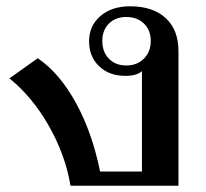

<svg xmlns="http://www.w3.org/2000/svg" viewBox="-20 -590 653 610"><path d="M10 -341 100 -405Q169 -358 221 -263.5Q273 -169 298 -45H431V-364Q415 -349 378 -349Q327 -349 295 -379.5Q263 -410 263 -459Q263 -508 299 -539Q335 -570 393 -570Q466 -570 506.5 -532.5Q547 -495 547 -428V0H204Q188 -97 135.5 -189.5Q83 -282 10 -341ZM459 -460Q459 -494 437.5 -515Q416 -536 381 -536Q347 -536 326 -515Q305 -494 305 -460Q305 -425 326 -403.5Q347 -382 381 -382Q416 -382 437.5 -404Q459 -426 459 -460Z"/></svg>

Font: Fahkwang Medium
Style: Regular
Weight: 500
Version: Version 1.000; ttfautohint (v1.6)